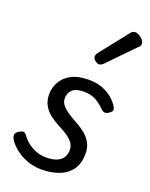

<svg xmlns="http://www.w3.org/2000/svg" viewBox="-158 -925 801 1027"><g transform="rotate(20 242.0 -412.0)"><path d="M208 19Q163 19 124 4Q85 -11 56.5 -34.5Q28 -58 14 -82Q7 -93 7.5 -104.5Q8 -116 21 -126Q35 -136 46.5 -137.5Q58 -139 67 -127Q90 -93 128 -71.5Q166 -50 208 -50Q244 -50 267.5 -59Q291 -68 303.5 -86Q316 -104 316 -130Q316 -156 301 -174Q286 -192 263 -206.5Q240 -221 213 -235Q186 -249 163 -267Q140 -285 125 -311Q110 -337 110 -374Q110 -411 128 -444Q146 -477 184.5 -498Q223 -519 284 -519Q328 -519 362 -506Q396 -493 419 -473Q442 -453 454 -434Q461 -423 462.5 -414Q464 -405 447 -392Q434 -383 424 -383Q414 -383 404 -392Q380 -417 351.5 -433.5Q323 -450 281 -450Q235 -450 215.5 -431Q196 -412 196 -383Q196 -360 211 -342.5Q226 -325 249 -310Q272 -295 299 -280.5Q326 -266 349 -247.5Q372 -229 387 -203Q402 -177 402 -140Q402 -85 376.5 -49.5Q351 -14 307 2.5Q263 19 208 19ZM305 -615Q295 -615 282.5 -625Q270 -635 270 -646Q270 -652 272 -658Q274 -664 279 -670L401 -824Q409 -836 416 -839.5Q423 -843 431 -843Q441 -843 453.5 -836Q466 -829 475 -818Q484 -807 484 -796Q484 -788 481 -783Q478 -778 471 -773L332 -630Q318 -615 305 -615Z"/></g></svg>

Font: Playwrite AU SA
Style: Regular
Weight: 400
Designer: Veronika Burian, José Scaglione
Foundry: TypeTogether
Version: Version 1.002